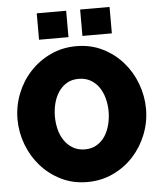

<svg xmlns="http://www.w3.org/2000/svg" viewBox="-60 -957 847 1014"><g transform="rotate(-5 363.5 -449.5)"><path d="M362 6Q286 6 223.5 -25Q161 -56 116.5 -106.5Q72 -157 47.5 -222Q23 -287 23 -356Q23 -426 48.5 -491Q74 -556 120 -605.5Q166 -655 228.5 -684.5Q291 -714 366 -714Q442 -714 504.5 -683Q567 -652 611.5 -601Q656 -550 680 -485Q704 -420 704 -352Q704 -282 678.5 -217.5Q653 -153 608 -103.5Q563 -54 500 -24Q437 6 362 6ZM221 -354Q221 -318 229.5 -284.5Q238 -251 256 -225Q274 -199 301 -183Q328 -167 364 -167Q401 -167 428 -183.5Q455 -200 472 -226.5Q489 -253 497.5 -287Q506 -321 506 -356Q506 -392 497 -425.5Q488 -459 470.5 -484.5Q453 -510 426 -525.5Q399 -541 363 -541Q326 -541 299.5 -525Q273 -509 255.5 -482.5Q238 -456 229.5 -422.5Q221 -389 221 -354ZM173 -765V-905H329V-765ZM403 -765V-905H559V-765Z"/></g></svg>

Font: Raleway
Style: Heavy
Weight: 900
Designer: Matt McInerney, Pablo Impallari, Rodrigo Fuenzalida
Foundry: Matt McInerney, Pablo Impallari, Rodrigo Fuenzalida
Version: Version 2.001; ttfautohint (v0.8) -G 200 -r 50